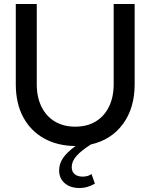

<svg xmlns="http://www.w3.org/2000/svg" viewBox="-20 -720 753 961"><path d="M377 221Q332 221 304 197Q276 173 276 133Q276 100 295.5 71Q315 42 358 11Q267 10 200 -27.5Q133 -65 96 -134Q59 -203 59 -299V-700H164V-299Q164 -234 187.5 -186Q211 -138 254.5 -112Q298 -86 356 -86Q416 -86 459 -112Q502 -138 525.5 -186Q549 -234 549 -299V-700H654V-299Q654 -179 595.5 -99.5Q537 -20 435 3Q386 34 362.5 61Q339 88 339 116Q339 139 353.5 151.5Q368 164 394 164Q406 164 417.5 161Q429 158 438 151L455 199Q439 209 419 215Q399 221 377 221Z"/></svg>

Font: Red Hat Display Medium
Style: Regular
Weight: 500
Designer: Pentagram, MCKL
Foundry: Pentagram, MCKL
Version: Version 1.023